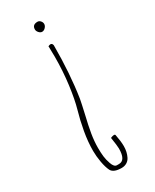

<svg xmlns="http://www.w3.org/2000/svg" viewBox="-200 -733 712 881"><g transform="rotate(-30 156.0 -293.0)"><path d="M166.5 -679.7Q138.7 -679.7 138.7 -654.8Q138.7 -646 146.2 -637.5Q153.8 -628.9 162.6 -628.9Q172.4 -628.9 180.4 -637.5Q188.5 -646 188.5 -655.8Q188.5 -664.6 181.9 -672.1Q175.3 -679.7 166.5 -679.7ZM210 -54.2Q203.6 -54.2 192.4 -49.3Q199.7 -3.4 199.7 10.7Q199.7 72.8 164.6 72.8H153.3Q138.7 72.8 129.9 47.4Q122.1 25.4 119.9 5.4Q117.7 -14.6 117.7 -39.6Q117.7 -73.7 124 -112.1Q130.4 -150.4 143.1 -203.1Q154.8 -254.4 158.7 -275.9Q177.7 -398.9 177.7 -548.8Q175.3 -560.5 166.5 -560.5Q164.1 -560.5 160.9 -559.6Q157.7 -558.6 156.2 -557.6Q154.8 -557.1 154.3 -557.6L155.3 -501.5Q155.3 -425.3 146 -354.5Q136.7 -283.7 123.5 -237.8Q109.9 -190.9 100.6 -138.7Q91.3 -86.4 91.3 -38.6Q91.3 -10.3 96.9 21.2Q102.5 52.7 112.3 72.8Q124 94.7 166.5 94.7Q182.1 94.7 194.1 87.4Q206.1 80.1 212.4 67.4Q224.6 43 224.6 12.7Q224.6 -12.2 217.3 -49.3Q216.8 -54.2 210 -54.2Z"/></g></svg>

Font: Amatica SC
Style: Regular
Weight: 400
Designer: Vernon Adams, Ben Nathan
Foundry: newtypography
Version: Version 2.001